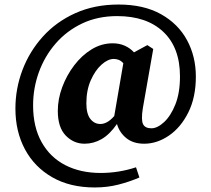

<svg xmlns="http://www.w3.org/2000/svg" viewBox="-20 -674 930 847"><path d="M361 -218Q361 -172 378.5 -149.5Q396 -127 423 -127Q437 -127 452 -135Q467 -143 484 -162L524 -395Q514 -406 503.5 -410Q493 -414 482 -414Q456 -414 428 -389Q400 -364 380.5 -320Q361 -276 361 -218ZM616 -40Q568 -40 537.5 -64.5Q507 -89 496 -127Q464 -81 428.5 -60.5Q393 -40 353 -40Q305 -40 270 -76Q235 -112 235 -185Q235 -237 254.5 -289.5Q274 -342 307.5 -386Q341 -430 384.5 -456.5Q428 -483 477 -483Q506 -483 530 -472.5Q554 -462 571 -443L630 -475L656 -458L610 -196Q602 -145 611 -126.5Q620 -108 648 -108Q674 -108 703.5 -135Q733 -162 753.5 -213Q774 -264 774 -337Q774 -464 700.5 -533.5Q627 -603 497 -603Q411 -603 342.5 -570.5Q274 -538 225.5 -482Q177 -426 151.5 -355.5Q126 -285 126 -209Q126 -114 163.5 -47Q201 20 268 54.5Q335 89 424 89Q504 89 580 64L595 109Q551 128 502 140.5Q453 153 398 153Q289 153 210.5 108Q132 63 90 -15.5Q48 -94 48 -195Q48 -283 79 -365Q110 -447 169 -512.5Q228 -578 312.5 -616Q397 -654 503 -654Q614 -654 690 -611.5Q766 -569 805 -497Q844 -425 844 -336Q844 -245 811 -178.5Q778 -112 725.5 -76Q673 -40 616 -40Z"/></svg>

Font: Source Serif 4
Style: Bold
Weight: 700
Designer: Frank Grießhammer
Foundry: Adobe
Version: Version 4.005;hotconv 1.1.0;makeotfexe 2.6.0